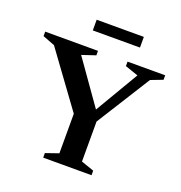

<svg xmlns="http://www.w3.org/2000/svg" viewBox="-154 -965 1025 1090"><g transform="rotate(20 358.0 -420.0)"><path d="M66 -621 -7 -649V-676H312V-649L230 -621.5L436 -329.5L398 -330L570 -621.5L490.5 -649V-676H718V-649L646 -621.5L441.5 -296V-54.5L519 -27.5V0H227V-27.5L305 -54.5V-293.5ZM244.5 -775V-839.5H529.5V-775Z"/></g></svg>

Font: Newsreader 16pt 16pt SemiBold
Style: Regular
Weight: 600
Version: Version 1.003